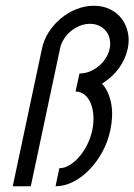

<svg xmlns="http://www.w3.org/2000/svg" viewBox="-20 -650 469 670"><path d="M24.4 0 126.5 -480.5Q132.8 -511.2 150.4 -538.3Q168 -565.4 192.6 -585.9Q217.3 -606.4 247.1 -618.2Q276.9 -629.9 307.6 -629.9Q338.9 -629.9 363.5 -617.9Q388.2 -606 404.1 -585.4Q419.9 -564.9 426 -537.8Q432.1 -510.7 425.8 -480.5Q418 -443.8 395.3 -412.4Q372.6 -380.9 335.9 -357.9Q349.1 -343.8 356.9 -325.4Q364.7 -307.1 368.4 -286.4Q372.1 -265.6 371.1 -242.9Q370.1 -220.2 365.2 -196.8Q356.9 -156.2 337.4 -120.4Q317.9 -84.5 291.7 -57.6Q265.6 -30.8 235.1 -15.4Q204.6 0 173.8 0L187 -63Q205.1 -63 223.1 -74Q241.2 -85 257.1 -103.5Q272.9 -122.1 284.9 -146.2Q296.9 -170.4 302.2 -196.8Q307.6 -222.7 305.9 -246.8Q304.2 -271 296.6 -289.6Q289.1 -308.1 275.4 -319.3Q261.7 -330.6 243.7 -330.6L257.3 -393.6Q275.4 -393.6 292.7 -400.4Q310.1 -407.2 324.2 -418.9Q338.4 -430.7 348.6 -446.5Q358.9 -462.4 362.8 -480.5Q366.2 -498 362.8 -513.9Q359.4 -529.8 349.9 -541.5Q340.3 -553.2 325.9 -560.1Q311.5 -566.9 293.9 -566.9Q276.4 -566.9 259 -560.1Q241.7 -553.2 227.5 -541.5Q213.4 -529.8 203.1 -513.9Q192.9 -498 189.5 -480.5L87.4 0Z"/></svg>

Font: Fibel Nord
Style: Italic
Weight: 400
Designer: Peter Wiegel
Foundry: Peter Wioegel
Version: Version 000.000